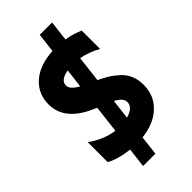

<svg xmlns="http://www.w3.org/2000/svg" viewBox="-322 -996 1256 1256"><g transform="rotate(-45 305.5 -368.5)"><path d="M46.9 -548.8Q46.9 -645.5 117.2 -708Q187.5 -770.5 312.5 -777.3L328.1 -911.1H442.4L425.8 -770.5Q485.4 -761.7 542 -736.3V-566.4Q478.5 -602.5 407.2 -616.2L385.7 -434.6L415 -419.9Q443.4 -405.3 462.4 -393.1Q481.4 -380.9 512.7 -353.5Q578.1 -295.9 578.1 -198.7Q578.1 -101.6 511.2 -37.6Q444.3 26.4 329.1 39.1L313.5 173.8H199.2L215.8 38.1Q115.2 26.4 53.7 -7.8V-192.4Q139.6 -130.9 234.4 -117.2L256.8 -307.6Q241.2 -314.5 208 -330.1Q46.9 -409.2 46.9 -548.8ZM214.8 -554.7Q214.8 -519.5 277.3 -485.4L293 -617.2Q214.8 -603.5 214.8 -554.7ZM348.6 -124Q422.9 -145.5 422.9 -194.3Q422.9 -232.4 365.2 -261.7Z"/></g></svg>

Font: GenEi M Gothic v2 Heavy
Style: Regular
Weight: 800
Version: Version 2.0